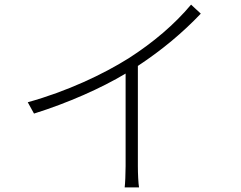

<svg xmlns="http://www.w3.org/2000/svg" viewBox="-20 -787 1040 830"><path d="M100 -345 127 -296C274 -342 418 -406 523 -469V-69C523 -36 521 7 519 23H581C578 6 576 -36 576 -69V-502C682 -572 771 -647 848 -728L806 -767C734 -681 642 -603 536 -535C426 -466 270 -392 100 -345Z"/></svg>

Font: Noto Sans CJK SC Light
Style: Regular
Weight: 300
Designer: Ryoko NISHIZUKA 西塚涼子 (kana, bopomofo & ideographs); Paul D. Hunt (Latin, Greek & Cyrillic); Sandoll Communications 산돌커뮤니
Foundry: Adobe
Version: Version 2.004;hotconv 1.0.118;makeotfexe 2.5.65603